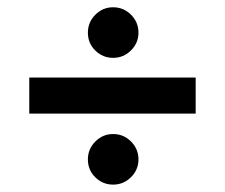

<svg xmlns="http://www.w3.org/2000/svg" viewBox="-20 -518 619 528"><path d="M221.7 -428.2Q221.7 -457 242.2 -477.5Q262.7 -498 291 -498Q319.8 -498 340.3 -477.5Q360.8 -457 360.8 -428.2Q360.8 -399.9 340.3 -379.4Q319.8 -358.9 291 -358.9Q262.7 -358.9 242.2 -378.9Q221.7 -398.9 221.7 -428.2ZM60.5 -205.6V-304.7H518.1V-205.6ZM221.7 -79.6Q221.7 -108.4 242.2 -128.9Q262.7 -149.4 291 -149.4Q319.8 -149.4 340.3 -128.9Q360.8 -108.4 360.8 -79.6Q360.8 -51.3 340.3 -30.8Q319.8 -10.3 291 -10.3Q262.7 -10.3 242.2 -30.3Q221.7 -50.3 221.7 -79.6Z"/></svg>

Font: Vazirmatn RD SemiBold
Style: Regular
Weight: 600
Designer: Saber Rastikerdar
Foundry: Saber Rastikerdar
Version: Version 32.102